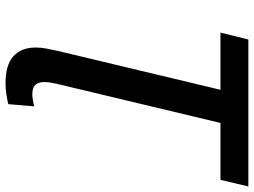

<svg xmlns="http://www.w3.org/2000/svg" viewBox="-132 -601 919 695"><g transform="rotate(90 327.5 -253.5)"><path d="M282 186Q215 186 183.5 157.5Q152 129 152 76Q152 59 155.5 39.5Q159 20 164 -2L305 -592H98L123 -693H655L631 -592H425L284 -2Q281 10 279 22.5Q277 35 277 46Q277 65 286.5 77Q296 89 321 89Q331 89 342.5 87Q354 85 365 82L357 176Q341 180 320.5 183Q300 186 282 186Z"/></g></svg>

Font: Ubuntu Sans SemiBold
Style: Italic
Weight: 600
Italic angle: -13.5°
Designer: Dalton Maag Ltd
Foundry: Dalton Maag Ltd
Version: Version 1.006